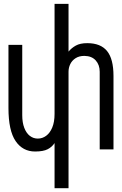

<svg xmlns="http://www.w3.org/2000/svg" viewBox="-20 -786 640 1010"><path d="M267 -33.5Q254 -13 230.8 -1Q207.5 11 164.5 11Q99.5 11 62 -44Q24.5 -99 24.5 -217.5V-550H97V-180.5Q97 -141 107.8 -113.2Q118.5 -85.5 137 -71.2Q155.5 -57 179 -57Q203 -57 223 -71.8Q243 -86.5 255 -115.5Q267 -144.5 267 -186.5V-765.5H340.5V-514.5Q356 -533.5 378.8 -546.2Q401.5 -559 439 -559Q509.5 -559 543.2 -517.5Q577 -476 577 -386.5V0H504.5V-408.5Q504.5 -445 483.5 -468.2Q462.5 -491.5 424 -492Q396.5 -492 377.8 -480Q359 -468 349.8 -449Q340.5 -430 340.5 -408.5V204H267Z"/></svg>

Font: JuliaMono Light
Style: Regular
Weight: 300
Monospace: yes
Designer: cormullion
Foundry: corm
Version: Version 0.054; ttfautohint (v1.8.4)